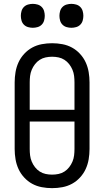

<svg xmlns="http://www.w3.org/2000/svg" viewBox="-20 -967 540 995"><path d="M250 8Q223 8 196.5 3Q170 -2 147 -14.5Q124 -27 105.5 -47Q87 -67 76 -91Q65 -115 60.5 -141.5Q56 -168 56 -195V-540Q56 -567 60.5 -593.5Q65 -620 76 -644Q87 -668 105.5 -688Q124 -708 147 -720.5Q170 -733 196.5 -738Q223 -743 250 -743Q277 -743 303.5 -738Q330 -733 353 -720.5Q376 -708 394.5 -688Q413 -668 424 -644Q435 -620 439.5 -593.5Q444 -567 444 -540V-195Q444 -168 439.5 -141.5Q435 -115 424 -91Q413 -67 394.5 -47Q376 -27 353 -14.5Q330 -2 303.5 3Q277 8 250 8ZM134 -398H366V-540Q366 -557 364 -573.5Q362 -590 355.5 -605.5Q349 -621 338.5 -634.5Q328 -648 314 -657Q300 -666 283.5 -669.5Q267 -673 250 -673Q233 -673 216.5 -669.5Q200 -666 186 -657Q172 -648 161.5 -634.5Q151 -621 144.5 -605.5Q138 -590 136 -573.5Q134 -557 134 -540ZM250 -62Q267 -62 283.5 -65.5Q300 -69 314 -78Q328 -87 338.5 -100.5Q349 -114 355.5 -129.5Q362 -145 364 -161.5Q366 -178 366 -195V-337H134V-195Q134 -178 136 -161.5Q138 -145 144.5 -129.5Q151 -114 161.5 -100.5Q172 -87 186 -78Q200 -69 216.5 -65.5Q233 -62 250 -62ZM350 -823Q338 -823 325.5 -826.5Q313 -830 304 -839Q295 -848 291.5 -860.5Q288 -873 288 -885Q288 -897 291.5 -909.5Q295 -922 304 -931Q313 -940 325.5 -943.5Q338 -947 350 -947Q362 -947 374.5 -943.5Q387 -940 396 -931Q405 -922 408.5 -909.5Q412 -897 412 -885Q412 -873 408.5 -860.5Q405 -848 396 -839Q387 -830 374.5 -826.5Q362 -823 350 -823ZM150 -823Q138 -823 125.5 -826.5Q113 -830 104 -839Q95 -848 91.5 -860.5Q88 -873 88 -885Q88 -897 91.5 -909.5Q95 -922 104 -931Q113 -940 125.5 -943.5Q138 -947 150 -947Q162 -947 174.5 -943.5Q187 -940 196 -931Q205 -922 208.5 -909.5Q212 -897 212 -885Q212 -873 208.5 -860.5Q205 -848 196 -839Q187 -830 174.5 -826.5Q162 -823 150 -823Z"/></svg>

Font: Iosevka Term Curly
Style: Regular
Weight: 400
Designer: Belleve Invis
Foundry: Belleve Invis
Version: Version 32.3.0